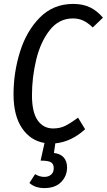

<svg xmlns="http://www.w3.org/2000/svg" viewBox="-20 -720 545 979"><path d="M143 -234Q143 -148 172 -106.5Q201 -65 251 -65Q286 -65 313 -78.5Q340 -92 378 -120L414 -61Q344 3 262 11L255 60Q289 64 305.5 83.5Q322 103 322 134Q322 177 292 208Q262 239 206 239Q159 239 130 213L159 168Q182 182 206 182Q227 182 240.5 170.5Q254 159 254 138Q254 116 240 107.5Q226 99 187 99L207 9Q135 -3 92 -67Q49 -131 49 -239Q49 -350 82 -456Q115 -562 183.5 -631Q252 -700 353 -700Q403 -700 439 -682.5Q475 -665 505 -630L453 -580Q428 -604 404.5 -615Q381 -626 352 -626Q280 -626 233 -565.5Q186 -505 164.5 -415Q143 -325 143 -234Z"/></svg>

Font: Fira Sans Compressed
Style: Italic
Weight: 400
Width: 1
Italic angle: -8°
Designer: bBox Type GmbH & Carrois Corporate GbR & Edenspiekermann AG
Foundry: bBox Type GmbH & Carrois Corporate GbR & Edenspiekermann AG
Version: Version 4.301